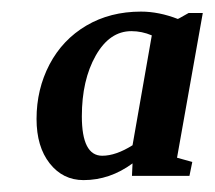

<svg xmlns="http://www.w3.org/2000/svg" viewBox="-20 -685 370 331"><path d="M285.2 -413.1 311.5 -405.8 306.6 -381.8H207.5L208.5 -403.3Q169.4 -374.5 124 -374.5Q88.4 -374.5 65.7 -403.3Q43 -432.1 43 -480Q43 -531.2 65.4 -574Q87.9 -616.7 128.9 -640.9Q169.9 -665 223.1 -665Q253.9 -665 286.6 -652.3L289.6 -653.8L305.2 -662.6H329.6ZM241.7 -624Q224.6 -631.3 206.5 -631.3Q168.9 -631.3 145 -589.1Q121.1 -546.9 121.1 -484.4Q121.1 -416.5 156.2 -416.5Q179.7 -416.5 208.5 -434.6Z"/></svg>

Font: Tinos
Style: Bold Italic
Weight: 700
Italic angle: -16.333°
Designer: Steve Matteson
Foundry: Monotype Imaging Inc.
Version: Version 1.23